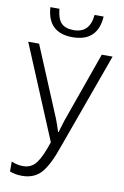

<svg xmlns="http://www.w3.org/2000/svg" viewBox="-100 -977 672 1044"><g transform="rotate(10 235.5 -455.0)"><path d="M471 -714H411L273 -325Q268 -309 263 -292.5Q258 -276 253 -259H250Q238 -298 227 -326L65 -714H5L221 -197Q195 -117 168 -80Q141 -43 94 -43Q61 -43 30 -57V-2Q61 10 98 10Q166 10 205 -35Q244 -80 280 -186ZM385 -920H335Q326 -819 237 -819Q191 -819 168.5 -842Q146 -865 141 -920H91Q100 -780 237 -780Q376 -780 385 -920Z"/></g></svg>

Font: Noto Sans UI SemiCondensed Light
Style: Regular
Weight: 300
Width: 4
Designer: Monotype Design Team
Foundry: Monotype Imaging Inc.
Version: Version 1.901